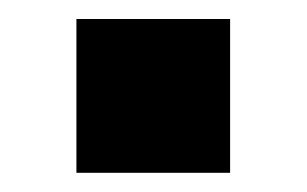

<svg xmlns="http://www.w3.org/2000/svg" viewBox="-20 -180 320 200"><path d="M59.6 -160.2Q99.6 -160.2 219.7 -160.2Q219.7 -120.1 219.7 0Q179.7 0 59.6 0Q59.6 -40 59.6 -160.2Z"/></svg>

Font: Alibu-Mazigh Belkasim 1
Style: Bold
Weight: 400
Designer: Mazigh Moubarik Belkasim
Version: Version 1.0